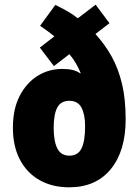

<svg xmlns="http://www.w3.org/2000/svg" viewBox="-20 -789 594 819"><path d="M216 -768Q241 -756 265 -742.5Q289 -729 312 -711L388 -769L447 -690L387 -644Q428 -599 456.5 -547.5Q485 -496 500.5 -431Q516 -366 516 -280Q516 -145 452.5 -67.5Q389 10 275 10Q203 10 149 -20.5Q95 -51 65 -108Q35 -165 35 -244Q35 -324 64 -380Q93 -436 140.5 -465.5Q188 -495 246 -495Q297 -495 322 -476L324 -478Q316 -497 304.5 -517.5Q293 -538 276 -558L210 -507L150 -586L212 -634Q182 -658 151 -679ZM276 -359Q240 -359 224.5 -330.5Q209 -302 209 -243Q209 -187 224.5 -156Q240 -125 276 -125Q313 -125 328 -156.5Q343 -188 343 -250Q343 -301 327.5 -330Q312 -359 276 -359Z"/></svg>

Font: Noto Sans Lao Looped Condensed Black
Style: Regular
Weight: 900
Width: 3
Designer: Mark Frömberg, Ben Mitchell
Foundry: The Fontpad Ltd
Version: Version 1.002; ttfautohint (v1.8.4.7-5d5b)